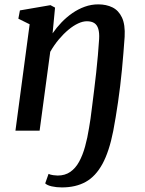

<svg xmlns="http://www.w3.org/2000/svg" viewBox="-20 -584 647 858"><path d="M256.5 253.5Q232 253.5 211.2 248.8Q190.5 244 182 235.5L197 193Q205 197 217.8 198.8Q230.5 200.5 237.5 200.5Q270.5 200.5 294 184.2Q317.5 168 333.5 138.8Q349.5 109.5 360.2 70.8Q371 32 378 -13Q381 -28 384.5 -53.5Q388 -79 392 -112Q396 -145 400.8 -182.5Q405.5 -220 409.8 -259.2Q414 -298.5 417.5 -337.2Q421 -376 423 -410Q424.5 -437.5 419.2 -455Q414 -472.5 401.5 -480.8Q389 -489 368 -489Q350 -489 329 -479.2Q308 -469.5 286 -451.2Q264 -433 243 -408Q222 -383 204.5 -352.5L157 0H49L112.5 -475.5L62 -500.5L69 -537.5L205.5 -561L226 -550L215 -435Q232.5 -460.5 254.8 -483.8Q277 -507 303.2 -525.2Q329.5 -543.5 358.8 -554Q388 -564.5 419 -564.5Q455 -564.5 482.5 -551Q510 -537.5 525 -505.8Q540 -474 537 -419.5Q534.5 -384 531.5 -347Q528.5 -310 525 -273Q521.5 -236 517 -199.5Q512.5 -163 507.5 -128Q502.5 -93 497 -60.5Q491.5 -28 486 1.5Q468 93 437.8 148.5Q407.5 204 363 228.8Q318.5 253.5 256.5 253.5Z"/></svg>

Font: Merriweather 24pt Medium
Style: Italic
Weight: 500
Italic angle: -7.8°
Version: Version 2.101